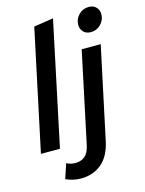

<svg xmlns="http://www.w3.org/2000/svg" viewBox="-136 -824 834 1101"><g transform="rotate(-15 280.5 -273.5)"><path d="M19 0 171 -715 287 -733 132 0ZM417 -659Q417 -693 441.5 -718Q466 -743 501 -743Q529 -743 545 -726Q561 -709 561 -684Q561 -650 536.5 -625Q512 -600 477 -600Q449 -600 433 -617Q417 -634 417 -659ZM116 176 145 89Q169 102 198 102Q230 102 253 83.5Q276 65 286 19L400 -519H513L398 21Q380 110 329.5 153Q279 196 205 196Q178 196 155.5 190Q133 184 116 176Z"/></g></svg>

Font: Radio Canada Medium
Style: Italic
Weight: 500
Italic angle: -12°
Designer: Charles Daoud, Etienne Aubert Bonn, Alexandre Saumier Demers, Jacques Le Bailly
Foundry: Radio-Canada
Version: Version 2.104; ttfautohint (v1.8.4.7-5d5b);gftools[0.9.28.de